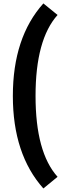

<svg xmlns="http://www.w3.org/2000/svg" viewBox="-20 -796 388 1104"><path d="M229.4 -776.3Q53.9 -580.6 53.9 -244.4Q53.9 90.9 229.4 287.6L311 220.7Q184.4 80 184.4 -244.4Q184.4 -568.8 311 -709.9Z"/></svg>

Font: Estedad-FD VF
Style: Regular
Weight: 100
Designer: Amin Abedi
Version: Version 7.3